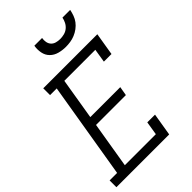

<svg xmlns="http://www.w3.org/2000/svg" viewBox="-282 -1057 1160 1160"><g transform="rotate(-45 297.5 -477.5)"><path d="M-5 0V-58H59L162 -677H105V-735H567L543 -590H478L492 -677H227L183 -411H439L429 -353H174L125 -58H390L404 -145H470L446 0ZM379 -815Q350 -815 322 -822.5Q294 -830 274.5 -849.5Q255 -869 249.5 -897.5Q244 -926 249 -955H315Q312 -938 315 -921.5Q318 -905 328.5 -893.5Q339 -882 355 -877.5Q371 -873 388 -873Q406 -873 423.5 -877.5Q441 -882 455 -893.5Q469 -905 477.5 -921.5Q486 -938 489 -955H555Q551 -935 544 -915.5Q537 -896 524.5 -879.5Q512 -863 494.5 -850Q477 -837 457.5 -829Q438 -821 418 -818Q398 -815 379 -815Z"/></g></svg>

Font: Iosevka Slab Light Extended
Style: Italic
Weight: 300
Width: 7
Italic angle: -9°
Monospace: yes
Designer: Belleve Invis
Foundry: Belleve Invis
Version: Version 11.1.0; ttfautohint (v1.8.3)